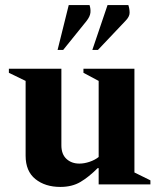

<svg xmlns="http://www.w3.org/2000/svg" viewBox="-20 -727 630 757"><path d="M218 10Q158 10 119.5 -21Q81 -52 81 -113V-408L15 -440V-456H222V-154Q222 -119 242 -100.5Q262 -82 293 -82Q312 -82 333 -89Q354 -96 369 -108V-408L309 -440V-456H510V-47L573 -16V0H369V-64H365Q330 -29 297 -9.5Q264 10 218 10ZM207 -530 251 -707H333Q338 -692 336.5 -677Q335 -662 321 -644L229 -530ZM344 -530 404 -707H486Q491 -692 491 -676.5Q491 -661 474 -644L366 -530Z"/></svg>

Font: Spectral
Style: Bold
Weight: 700
Designer: Jean-Baptiste Levee
Foundry: Production Type
Version: Version 2.001